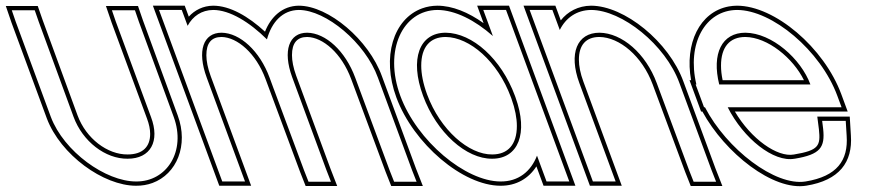

<svg xmlns="http://www.w3.org/2000/svg" viewBox="-221 -618 3100 675"><path d="M-166.2 -543 -179.6 -582H-98.9L-85 -542L37.7 -207C69.4 -121 149.2 -59 227.9 -60C307.8 -60 342.4 -121 309.7 -207L185.8 -543L172.4 -582H253.4L267.1 -542L389.7 -207C433.9 -87 365.7 21 257.4 20C150.3 20 3.7 -85 -42.3 -207ZM-180.4 -538 -56.4 -201.8C-8.2 -73.8 142.4 35 257.3 35C277.7 35.2 297.2 31.8 315 25.3C400.3 -6.1 442.5 -107 403.8 -212.2L281.3 -547L264.1 -597H151.4L171.6 -538L295.6 -201.7C303.3 -181.4 306.8 -163.4 306.9 -147.7C307.2 -102.5 281 -75 227.8 -75C156.8 -74.1 81.6 -131.1 51.7 -212.2L-70.9 -547L-88.3 -597H-200.6Z M717.5 -479.5C734.1 -540.3 772.3 -582.4 829.5 -583C924.7 -583 1063.3 -468 1107.6 -345L1227.5 -20L1243.6 21H1164.6L1148.8 -19L1027.8 -345C993.1 -439 924 -502 859 -503C794.8 -503 772.4 -439.8 806.1 -346.8L806.8 -345L821.5 -305L926.6 -20L942.6 21H863.7L848 -19L741.6 -305H741.5L726.8 -345C692.1 -439 623 -502 558 -503C493.4 -503 471.1 -439 505.8 -345L520.5 -305L625.6 -20L640.4 20H560.4L545.6 -20L440.5 -305L425.8 -345L352.8 -543L338 -583H418L432.8 -543L438.6 -527.3C457 -561.3 487.9 -582.6 528.5 -583C586.4 -583 656.1 -540.5 717.5 -479.5ZM710.7 -506.7C651.8 -560.5 587.6 -598 528.4 -598C493.1 -597.6 463.4 -582.5 442.7 -559.4L428.5 -598H316.5L549.9 35H661.9L519.8 -350.2C509.4 -378.4 504.6 -403.3 504.5 -423.5C504.3 -467.4 523.1 -488 557.9 -488C613.2 -487.1 679.2 -430.8 712.7 -339.8C717.9 -325.8 722.1 -314.5 727.9 -298.9C764 -201.8 798.4 -109.3 834 -13.6L853.5 36H964.5L940.7 -25.3L820.9 -350.1L820.2 -352C810.1 -379.7 805.5 -404.2 805.5 -424.1C805.4 -467.5 824.2 -488 858.9 -488C914.2 -487.1 980.1 -430.8 1013.7 -339.8L1134.8 -13.6L1154.4 36H1265.6L1241.5 -25.3L1121.7 -350.1C1075.7 -477.8 934.3 -598 829.4 -598C771.3 -597.4 731.1 -558.3 710.7 -506.7Z M1186.4 -281C1127.4 -441 1194.5 -582 1316.5 -583C1378.2 -583 1449.1 -547.1 1511.8 -491.3L1492.8 -543L1478 -583H1558L1572.8 -543L1668 -284.8L1669.4 -281L1765.6 -20L1780.4 20H1700.4L1685.6 -20L1666.9 -70.8C1645.5 -15.1 1601.2 20.5 1538.9 20C1415.6 20 1245 -122 1186.4 -281ZM1266.4 -281C1313.9 -152 1417.9 -59 1509.4 -60C1600.9 -60 1637.3 -148.8 1591.1 -276.3L1589.4 -281C1541.4 -411 1439.9 -502 1346 -503C1253.4 -503 1218.4 -411 1266.4 -281ZM1172.3 -275.8C1232.6 -112.3 1406.2 35 1538.8 35C1594.4 35.4 1638 8.9 1664.8 -33.1L1689.9 35H1801.9L1568.5 -598H1456.5L1479.1 -536.6C1425.5 -574.7 1369.6 -598 1316.4 -598C1297.4 -597.8 1279.6 -594.6 1263 -588.6C1161.7 -551.7 1120.1 -417.3 1172.3 -275.8ZM1280.4 -286.2C1266.4 -324.3 1259.9 -358.5 1259.9 -387.2C1259.9 -452.7 1290.8 -488 1345.9 -488C1430.3 -487.1 1528.6 -402.5 1575.3 -275.8L1577 -271.2C1590.1 -235 1596.1 -202.5 1596.1 -175.2C1596.1 -110.1 1564.9 -75 1509.3 -75C1427.5 -74.1 1326.8 -160.5 1280.4 -286.2Z M1747 -512.6C1768.1 -555.4 1806.5 -582.5 1857 -583C1965 -583 2118.8 -461 2167.6 -326L2280.5 -20L2296.6 21H2217.6L2201.8 -19L2087.8 -326C2049.4 -430 1965.9 -502 1886.5 -503C1807.5 -503 1777.4 -430 1815.8 -326L1830.5 -286L1928.6 -20L1943.4 20H1863.4L1848.6 -20L1750.5 -286L1735.8 -326L1655.8 -543L1641 -583H1721L1735.8 -543ZM1750.5 -546.4C1750.2 -547.3 1750.2 -547.3 1749.8 -548.2L1731.5 -598H1619.5L1852.9 35H1964.9L1829.9 -331.2C1819.2 -360 1814.3 -385.9 1814.2 -407.6C1814 -460 1839.2 -488 1886.4 -488C1956.8 -487.1 2036.7 -421.1 2073.7 -320.8L2187.8 -13.6L2207.4 36H2318.6L2294.5 -25.3L2181.7 -331.1C2131.1 -471.2 1974.1 -598 1856.9 -598C1811.9 -597.6 1774.7 -577.3 1750.5 -546.4Z M2307.5 -321H2628.1C2594.9 -411 2493.3 -502 2399.5 -503C2316.7 -503 2280.6 -429.5 2307.5 -321ZM2257.3 -241H2254.1L2239.4 -281L2224.6 -321H2227.2C2193 -464.5 2258.2 -582.1 2370 -583C2493.2 -583 2663.8 -441 2722.8 -281L2737.6 -241H2697.6H2337.3C2392.9 -130.8 2498.8 -46.6 2572.2 -60H2573C2663.6 -75 2679.8 -100 2672.9 -165L2669.4 -193H2752.3L2755.5 -141C2761.6 -54 2721.7 2 2611.1 20C2504.4 37.4 2333.4 -94.1 2257.3 -241ZM2319.5 -336C2315.6 -354.5 2313.8 -371.5 2313.8 -387C2313.7 -452.7 2344.3 -488 2399.4 -488C2477.7 -487.2 2567.1 -414.1 2605.4 -336ZM2248.2 -226C2327.9 -79.5 2497.3 53.8 2613.5 34.8C2729.8 15.9 2777 -47.8 2770.4 -142L2766.4 -208H2652.3L2658 -163.3C2664.2 -105.4 2657.7 -89.3 2570 -74.8C2511.8 -64.1 2419.2 -129.5 2362.5 -226H2759.1L2736.9 -286.2C2676.3 -450.7 2502.7 -598 2369.9 -598C2360.1 -597.9 2350.7 -597 2341.5 -595.4C2238.4 -576.6 2185.3 -464.3 2208.7 -336H2203.1L2243.7 -226Z"/></svg>

Font: Nordica Plus
Style: NordicaClassicLightConOpOblOl
Weight: 300
Version: Version 1.01